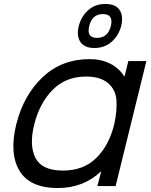

<svg xmlns="http://www.w3.org/2000/svg" viewBox="-20 -938 761 968"><path d="M556 -312Q571 -380 567 -433.5Q563 -487 524 -519.5Q485 -552 414 -552Q312 -552 246 -485.5Q180 -419 153 -312Q126 -205 159 -141.5Q192 -78 297 -78Q401 -78 465.5 -141.5Q530 -205 556 -312ZM718 -630 563 0H471L490 -73H488Q400 10 272 10Q130 10 78 -77.5Q26 -165 62 -311Q99 -459 195.5 -549.5Q292 -640 432 -640Q491 -640 536.5 -616.5Q582 -593 606 -553H608L627 -630ZM539 -807Q553 -867 499 -867Q444 -867 430 -807Q415 -747 469 -747Q524 -747 539 -807ZM591 -807Q578 -758 542.5 -727Q507 -696 456 -696Q405 -696 385 -727Q365 -758 377 -807Q390 -856 425 -887Q460 -918 511 -918Q563 -918 583 -887.5Q603 -857 591 -807Z"/></svg>

Font: Sinkin Sans 400 Italic
Style: Italic
Weight: 400
Italic angle: -112°
Designer: Keith Bates
Foundry: K-Type
Version: Sinkin Sans (version 1.0)  by Keith Bates   •   © 2014   www